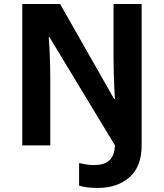

<svg xmlns="http://www.w3.org/2000/svg" viewBox="-20 -717 809 947"><path d="M462.4 210Q432.1 210 408.9 206.8Q385.7 203.6 370.1 198.7V87.4Q386.7 90.8 404.5 94Q422.4 97.2 443.8 97.2Q492.2 97.2 518.3 75Q544.4 52.7 546.9 0L224.1 -533.7H220.2Q222.2 -514.6 223.9 -481.2Q225.6 -447.8 226.8 -408.7Q228 -369.6 228 -334V0H89.8V-697.3H276.4L543 -228.5H546.9Q545.4 -248.5 543.9 -282Q542.5 -315.4 541.3 -354Q540 -392.6 540 -426.8V-697.3H678.7V-1Q678.7 104.5 618.7 157.2Q558.6 210 462.4 210Z"/></svg>

Font: Lunasima
Style: Bold
Weight: 700
Designer: The DocRepair Project, Monotype Design Team
Foundry: Google
Version: Version 2.009